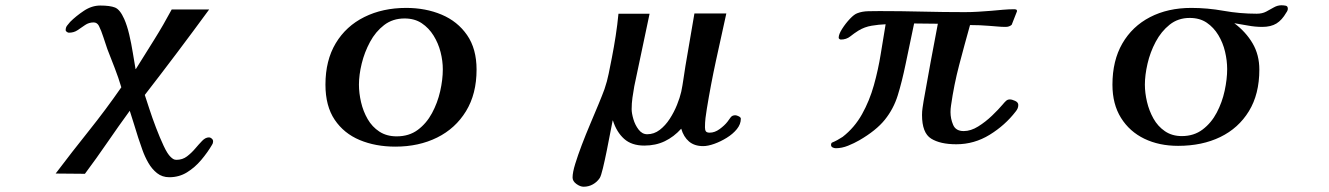

<svg xmlns="http://www.w3.org/2000/svg" viewBox="-20 -551 5040 728"><path d="M788 -15Q788 -11 787 -8Q786 -5 784 -2Q767 27 743 55.5Q719 84 689 102.5Q659 121 622 121Q595 121 575.5 105.5Q556 90 542.5 66.5Q529 43 520 17.5Q511 -8 504 -29Q496 -55 488 -80.5Q480 -106 472 -131Q429 -72 387.5 -11.5Q346 49 302 108L191 107Q253 25 317 -55Q381 -135 440 -220Q429 -257 415 -293Q401 -329 387 -365Q380 -385 372 -410Q364 -435 355 -453Q348 -466 335 -466Q317 -466 302.5 -456Q288 -446 274 -436.5Q260 -427 241 -427Q238 -427 233.5 -430Q229 -433 229 -437Q229 -447 234.5 -454Q240 -461 246 -468Q268 -490 298 -510Q328 -530 360 -530Q397 -530 416 -522.5Q435 -515 451 -479Q462 -454 470 -420Q478 -386 483.5 -351.5Q489 -317 494 -289H495Q530 -345 565 -401Q600 -457 631 -515H773Q713 -433 652 -352Q591 -271 529 -191Q535 -173 546 -139Q557 -105 571.5 -67Q586 -29 600.5 2Q615 33 627 44Q632 49 637 52Q642 55 649 55Q672 55 689 42Q706 29 720 12.5Q734 -4 746.5 -17Q759 -30 772 -30Q778 -30 783 -25.5Q788 -21 788 -15Z M1659 -288Q1659 -320 1650.5 -353.5Q1642 -387 1624 -416Q1606 -445 1579 -463Q1552 -481 1514 -481Q1469 -481 1436.5 -456Q1404 -431 1383 -392Q1362 -353 1351.5 -310Q1341 -267 1341 -230Q1341 -198 1349 -163.5Q1357 -129 1374 -99.5Q1391 -70 1418.5 -52Q1446 -34 1484 -34Q1531 -34 1564 -58.5Q1597 -83 1618 -122Q1639 -161 1649 -205Q1659 -249 1659 -288ZM1787 -287Q1787 -195 1747 -129.5Q1707 -64 1637.5 -29.5Q1568 5 1479 5Q1404 5 1344 -20Q1284 -45 1249 -97Q1214 -149 1214 -230Q1214 -322 1253 -387Q1292 -452 1361.5 -486.5Q1431 -521 1520 -521Q1594 -521 1654.5 -495.5Q1715 -470 1751 -418Q1787 -366 1787 -287Z M2789 -101Q2789 -80 2774 -61.5Q2759 -43 2735.5 -28.5Q2712 -14 2688 -5.5Q2664 3 2646 3Q2613 3 2592.5 -14.5Q2572 -32 2563 -63Q2535 -32 2500.5 -15.5Q2466 1 2423 1Q2375 1 2346.5 -24.5Q2318 -50 2304 -94H2303Q2300 -80 2294 -48Q2288 -16 2280.5 21Q2273 58 2266 87Q2259 116 2254 124Q2244 139 2228 148Q2212 157 2193 157Q2180 157 2165.5 146.5Q2151 136 2151 122Q2151 103 2161 70.5Q2171 38 2186 -1.5Q2201 -41 2218 -81Q2235 -121 2249.5 -156Q2264 -191 2272 -213Q2282 -242 2288 -272Q2294 -302 2300 -332Q2308 -373 2314.5 -415Q2321 -457 2325 -499H2443Q2429 -430 2414 -361.5Q2399 -293 2385 -224Q2381 -202 2378 -180.5Q2375 -159 2375 -137Q2375 -122 2381.5 -99.5Q2388 -77 2401.5 -59.5Q2415 -42 2434 -42Q2460 -42 2481.5 -58.5Q2503 -75 2519.5 -100.5Q2536 -126 2547 -153.5Q2558 -181 2563 -203Q2568 -227 2571.5 -252Q2575 -277 2579 -301L2613 -500H2734Q2714 -410 2694.5 -320Q2675 -230 2660 -138Q2657 -121 2655 -103.5Q2653 -86 2653 -68Q2653 -58 2656.5 -53Q2660 -48 2671 -48Q2690 -48 2708.5 -61.5Q2727 -75 2738 -89Q2744 -97 2750 -105.5Q2756 -114 2768 -114Q2773 -114 2781 -110Q2789 -106 2789 -101Z M3841 -153Q3841 -146 3838.5 -140Q3836 -134 3831 -128Q3791 -76 3732.5 -40Q3674 -4 3606 -4Q3545 -4 3510.5 -25.5Q3476 -47 3476 -115Q3476 -129 3478 -142Q3480 -155 3482 -168Q3495 -242 3508.5 -315Q3522 -388 3536 -461Q3514 -461 3491.5 -461.5Q3469 -462 3446 -462Q3438 -424 3430 -385.5Q3422 -347 3414 -309Q3400 -241 3384 -189.5Q3368 -138 3335 -97Q3302 -56 3238 -19Q3219 -8 3195.5 1.5Q3172 11 3149 11Q3143 11 3137 8Q3131 5 3131 -2Q3131 -7 3134 -10Q3144 -14 3155 -20Q3166 -26 3175 -32Q3220 -67 3248.5 -118Q3277 -169 3293.5 -228Q3310 -287 3319.5 -346.5Q3329 -406 3338 -459Q3312 -458 3285 -453.5Q3258 -449 3235 -435Q3219 -425 3204 -413Q3189 -401 3168 -401Q3166 -401 3163 -403Q3160 -405 3160 -408Q3160 -421 3173 -441.5Q3186 -462 3202.5 -479.5Q3219 -497 3231 -501Q3249 -508 3272.5 -508.5Q3296 -509 3315 -509Q3396 -509 3476.5 -507Q3557 -505 3638 -505Q3663 -505 3688 -506.5Q3713 -508 3738 -510Q3760 -512 3782.5 -514Q3805 -516 3827 -516Q3829 -516 3832.5 -515Q3836 -514 3836 -510V-508L3816 -457Q3807 -449 3793 -449Q3777 -449 3762 -450.5Q3747 -452 3731 -453Q3695 -456 3658 -456Q3637 -381 3617 -305Q3597 -229 3586 -151Q3585 -145 3584.5 -138.5Q3584 -132 3584 -126Q3584 -101 3594 -77.5Q3604 -54 3634 -54Q3661 -54 3689 -71.5Q3717 -89 3741.5 -112.5Q3766 -136 3782 -155Q3785 -159 3788 -162Q3791 -165 3794 -168Q3800 -174 3809 -174Q3817 -174 3829 -168.5Q3841 -163 3841 -153Z M4633 -289Q4633 -321 4625 -355Q4617 -389 4599.5 -418Q4582 -447 4555.5 -465Q4529 -483 4491 -483Q4447 -483 4415 -457.5Q4383 -432 4362 -392.5Q4341 -353 4331 -309.5Q4321 -266 4321 -230Q4321 -199 4329 -165Q4337 -131 4353.5 -101.5Q4370 -72 4397 -53.5Q4424 -35 4461 -35Q4507 -35 4540 -60Q4573 -85 4593.5 -124Q4614 -163 4623.5 -207Q4633 -251 4633 -289ZM4863 -518Q4863 -511 4857 -503Q4841 -475 4820 -462Q4799 -449 4766 -449Q4739 -449 4712.5 -454Q4686 -459 4660 -463Q4704 -430 4729.5 -386.5Q4755 -343 4755 -287Q4755 -194 4715.5 -129.5Q4676 -65 4607 -31.5Q4538 2 4447 2Q4375 2 4319 -25Q4263 -52 4230.5 -104Q4198 -156 4198 -230Q4198 -321 4235.5 -386Q4273 -451 4340.5 -486Q4408 -521 4497 -521Q4558 -521 4619.5 -510Q4681 -499 4745 -499Q4766 -499 4781 -507Q4796 -515 4810 -523Q4824 -531 4839 -531Q4846 -531 4854.5 -529.5Q4863 -528 4863 -518Z"/></svg>

Font: Kaisei Decol
Style: Bold
Weight: 700
Designer: Font-Kai, 金井和夫
Foundry: KAZUO KANAI
Version: Version 5.003